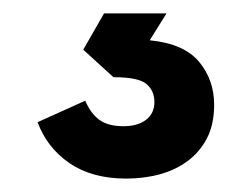

<svg xmlns="http://www.w3.org/2000/svg" viewBox="-20 -30 375 286"><path d="M168 236Q117 236 83.5 213Q50 190 36 152L107 120Q115 139 128 148.5Q141 158 164 158Q185 158 197.5 148.5Q210 139 210 122Q210 105 198 95Q186 85 149 85L104 44L135 -10H228L203 30Q254 35 276.5 62Q299 89 299 126Q299 155 288.5 175.5Q278 196 260 209.5Q242 223 218.5 229.5Q195 236 168 236Z"/></svg>

Font: Geist ExtBd
Style: Regular
Weight: 400
Designer: Basement.studio, Andrés Briganti, Mateo Zaragoza
Foundry: Basement.studio, Vercel, Andrés Briganti, Guido Ferreyra, Mateo Zaragoza
Version: Version 1.401